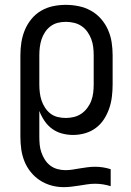

<svg xmlns="http://www.w3.org/2000/svg" viewBox="-20 -548 540 791"><path d="M242 223Q216 223 191 216Q166 209 144.5 195Q123 181 106.5 160.5Q90 140 80.5 116Q71 92 67.5 66.5Q64 41 64 15V-320Q64 -347 68 -373Q72 -399 82 -423.5Q92 -448 109 -469Q126 -490 149 -503.5Q172 -517 198 -522.5Q224 -528 251 -528Q278 -528 304.5 -522.5Q331 -517 354.5 -504Q378 -491 396 -470.5Q414 -450 425 -425Q436 -400 440 -373.5Q444 -347 444 -320V-200Q444 -175 441 -150Q438 -125 430 -101.5Q422 -78 408.5 -57Q395 -36 375 -21Q355 -6 330.5 1Q306 8 281 8Q258 8 235.5 2Q213 -4 194.5 -17.5Q176 -31 163 -50.5Q150 -70 142 -91V15Q142 32 143.5 48Q145 64 150.5 80Q156 96 165 110Q174 124 187 134Q200 144 216.5 148.5Q233 153 249 153Q265 153 280 150.5Q295 148 310.5 145.5Q326 143 341 141Q356 139 372 139Q388 139 404 141.5Q420 144 436 149V219Q420 214 404 211.5Q388 209 372 209Q355 209 339 211.5Q323 214 307 216.5Q291 219 274.5 221Q258 223 242 223ZM251 -62Q268 -62 284.5 -66Q301 -70 315 -79.5Q329 -89 339.5 -103Q350 -117 356 -133Q362 -149 364 -166Q366 -183 366 -200V-320Q366 -337 364 -354Q362 -371 356 -387Q350 -403 340 -417Q330 -431 316 -440.5Q302 -450 285 -454Q268 -458 251 -458Q234 -458 218 -454Q202 -450 188.5 -440Q175 -430 165.5 -415.5Q156 -401 151 -385.5Q146 -370 144 -353.5Q142 -337 142 -320V-200Q142 -183 144 -166.5Q146 -150 151 -134.5Q156 -119 165.5 -104.5Q175 -90 188 -80Q201 -70 217.5 -66Q234 -62 251 -62Z"/></svg>

Font: Iosevka NFM
Style: Regular
Weight: 400
Monospace: yes
Designer: Belleve Invis
Foundry: Belleve Invis
Version: Version 29.0.4; ttfautohint (v1.8.4);Nerd Fonts 3.3.0